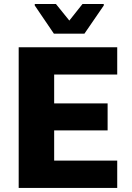

<svg xmlns="http://www.w3.org/2000/svg" viewBox="-20 -919 646 939"><path d="M71.4 0V-688H553.3V-554.4H244.9V-413.2H506.3V-281.3H244.9V-133.6H553.3V0ZM243.6 -754.3 150 -892.1V-899.5H253.5L319.1 -818.4L383.5 -899.5H487.5V-892.1L392.9 -754.3Z"/></svg>

Font: Saira Thin
Style: Regular
Weight: 100
Designer: Hector Gatti with collaboration of the Omnibus-Type team
Foundry: Omnibus-Type
Version: Version 1.101